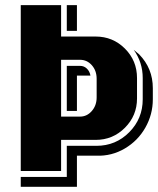

<svg xmlns="http://www.w3.org/2000/svg" viewBox="-20 -660 610 741"><path d="M569.8 -276.9Q569.8 -218.3 541 -167.5Q512.2 -116.7 461.7 -86.9Q411.1 -57.1 352.1 -59.1H276.9V61H60.1V22.9H237.8V-97.2H352.1Q426.8 -97.2 478.8 -149.7Q530.8 -202.1 530.8 -276.9V-358.9Q530.8 -418.9 496.1 -467.8Q499.5 -464.8 506.6 -459Q513.7 -453.1 517.1 -450.2Q569.8 -396 569.8 -319.8ZM508.8 -279.8Q508.8 -213.9 462.2 -167Q415.5 -120.1 349.1 -120.1H215.8V0H60.1V-640.1H215.8V-519H349.1Q415.5 -519 462.2 -472.4Q508.8 -425.8 508.8 -358.9ZM353 -284.2V-356Q353 -387.2 334.5 -408.2Q315.9 -429.2 289.1 -429.2H215.8V-210H289.1Q315.4 -210 334.2 -231.4Q353 -252.9 353 -284.2ZM329.1 -368.2H327.1H276.9V-231.9H237.8V-405.8H289.1Q304.2 -405.8 315.2 -395.3Q326.2 -384.8 329.1 -368.2ZM276.9 -541H237.8V-640.1H276.9Z"/></svg>

Font: Laconic
Style: Shadow
Weight: 900
Width: 6
Designer: Robby Woodard
Version: Version 1.000